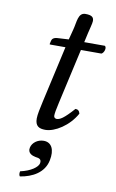

<svg xmlns="http://www.w3.org/2000/svg" viewBox="-91 -610 545 905"><g transform="rotate(10 182.0 -157.0)"><path d="M186 -429 133 -426C114 -425 107 -417 105 -409C104 -406 101 -394 101 -392C101 -390 104 -390 107 -390H177L116 -118C109 -86 102 -55 102 -36C102 0 120 10 151 10C196 10 262 -31 296 -93C293 -106 286 -112 274 -112C228 -60 210 -50 194 -50C191 -50 181 -52 181 -64C181 -73 184 -93 192 -127L251 -390H349C361 -395 370 -421 359 -429H260L270 -474C274 -493 283 -522 283 -534C283 -551 275 -561 243 -561C207 -561 209 -516 199 -479ZM153 62C124 62 99 81 94 105C88 132 112 141 128 144C146 146 158 150 154 170C150 188 119 212 68 223C66 232 66 241 71 247C130 238 185 208 197 148C208 96 191 62 153 62Z"/></g></svg>

Font: Libertinus Serif
Style: Italic
Weight: 400
Italic angle: -12°
Designer: Philipp H. Poll, Khaled Hosny
Foundry: Caleb Maclennan
Version: Version 7.050;RELEASE